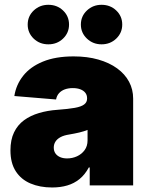

<svg xmlns="http://www.w3.org/2000/svg" viewBox="-20 -788 634 816"><path d="M201.7 8.8Q149.4 8.8 109.4 -8.3Q69.3 -25.4 46.9 -60.3Q24.4 -95.2 24.4 -148.9Q24.4 -193.8 39.6 -225.3Q54.7 -256.8 82 -276.9Q109.4 -296.9 145.8 -307.6Q182.1 -318.4 224.1 -321.3Q270 -324.7 297.6 -329.6Q325.2 -334.5 337.6 -344Q350.1 -353.5 350.1 -368.7V-370.6Q350.1 -384.3 342.5 -393.8Q335 -403.3 321.5 -408.4Q308.1 -413.6 289.1 -413.6Q270.5 -413.6 255.6 -408.2Q240.7 -402.8 231 -392.1Q221.2 -381.3 218.3 -365.2L41 -379.9Q48.3 -427.7 78.4 -465.8Q108.4 -503.9 162.1 -526.1Q215.8 -548.3 293 -548.3Q351.1 -548.3 397.9 -534.9Q444.8 -521.5 478 -497.3Q511.2 -473.1 528.6 -440.4Q545.9 -407.7 545.9 -369.1V0H361.3V-76.2H357.4Q340.8 -45.4 317.9 -26.9Q294.9 -8.3 265.9 0.2Q236.8 8.8 201.7 8.8ZM265.1 -114.7Q287.6 -114.7 307.4 -123.8Q327.1 -132.8 339.6 -149.9Q352.1 -167 352.1 -191.4V-235.8Q344.2 -232.9 335.7 -230Q327.1 -227.1 317.1 -224.9Q307.1 -222.7 296.6 -220.5Q286.1 -218.3 273.9 -216.3Q251.5 -212.9 237.1 -205.1Q222.7 -197.3 215.6 -186Q208.5 -174.8 208.5 -160.6Q208.5 -146 215.8 -135.7Q223.1 -125.5 235.8 -120.1Q248.5 -114.7 265.1 -114.7ZM411.6 -599.6Q375 -599.6 349.4 -624Q323.7 -648.4 323.7 -683.6Q323.7 -719.2 349.4 -743.4Q375 -767.6 411.6 -767.6Q448.7 -767.6 474.1 -743.4Q499.5 -719.2 499.5 -683.6Q499.5 -648.4 474.1 -624Q448.7 -599.6 411.6 -599.6ZM185.5 -599.6Q148.4 -599.6 123 -624Q97.7 -648.4 97.7 -683.6Q97.7 -719.2 123.3 -743.4Q148.9 -767.6 185.5 -767.6Q222.7 -767.6 248 -743.4Q273.4 -719.2 273.4 -683.6Q273.4 -648.4 248 -624Q222.7 -599.6 185.5 -599.6Z"/></svg>

Font: Inter 17pt Black
Style: Regular
Weight: 900
Version: Version 4.001;git-66647c0bb